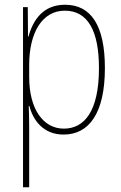

<svg xmlns="http://www.w3.org/2000/svg" viewBox="-20 -557 511 809"><path d="M254 -537C161 -537 119 -472 100 -403H98L97 -527H77V232H103V-21C103 -56 102 -88 101 -110H104C119 -51 162 10 248 10C355 10 422 -80 422 -270C422 -449 364 -537 254 -537ZM253 -512C350 -512 397 -427 397 -270C397 -86 334 -15 249 -15C163 -15 103 -96 103 -232V-284C103 -418 157 -512 253 -512Z"/></svg>

Font: Noto Sans Thai Looped Condensed Thin
Style: Regular
Weight: 100
Width: 3
Designer: Sasikarn Vongin, Ben Mitchell
Foundry: The Fontpad Ltd
Version: Version 1.001